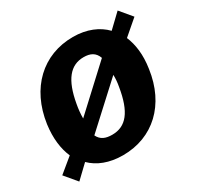

<svg xmlns="http://www.w3.org/2000/svg" viewBox="-164 -920 1145 1118"><g transform="rotate(-30 409.0 -360.5)"><path d="M64 15 150 -67C198 -19 270 10 362 10C565 10 712 -128 743 -350C757 -440 746 -513 722 -570L822 -656L755 -736L666 -651C618 -701 545 -733 452 -733C249 -733 100 -593 68 -368C56 -279 66 -204 92 -145L-4 -66ZM267 -292C267 -322 270 -353 276 -385C302 -533 358 -600 447 -600C492 -600 523 -585 538 -543ZM367 -125C323 -125 292 -137 274 -174L546 -424C547 -401 545 -375 540 -348C515 -192 460 -125 367 -125Z"/></g></svg>

Font: United Sans ExtraBold
Style: Italic
Weight: 800
Italic angle: -8°
Designer: Pablo Impallari, Rodrigo Fuenzalida (Modified by Dan O. Williams)
Version: Version 1.000;PS 001.000;hotconv 1.0.88;makeotf.lib2.5.64775